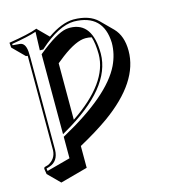

<svg xmlns="http://www.w3.org/2000/svg" viewBox="-109 -529 794 901"><g transform="rotate(-15 288.0 -78.0)"><path d="M361.8 -339.4Q316.4 -339.4 243.2 -284.2Q228 -272.5 210.4 -258.3V16.1Q401.9 -112.3 402.8 -251Q402.3 -303.2 391.6 -335.9Q377.4 -339.4 361.8 -339.4ZM203.1 -389.6Q273.9 -438.5 330.1 -439Q406.7 -438.5 446.8 -399.4L503.4 -342.8Q542.5 -302.7 542.5 -230.5Q542.5 -80.1 355 54.7Q293.9 98.1 210.4 143.6V249.5L77.6 285.6L21 229L17.1 204.1Q17.1 196.8 22 194.8L39.1 189.9Q76.7 170.9 79.1 129.9V-320.8Q79.1 -325.2 79.1 -329.6L70.8 -330.6L14.2 -387.2L12.2 -411.1Q108.9 -426.3 149.9 -441.9Q152.3 -441.4 153.3 -440.9Q153.8 -439.5 153.8 -439ZM88.9 -320.8V129.9Q87.4 185.1 42 199.7L27.3 204.1L29.3 216.3L144 185.5V81.1L149.4 78.1Q389.6 -53.2 451.2 -180.2Q476.1 -232.4 476.1 -287.1Q471.2 -426.8 330.1 -429.2Q255.9 -428.2 160.6 -342.8L157.7 -339.8H140.6L143.6 -429.2Q103 -415.5 22.9 -402.3L23.4 -396L58.1 -393.1Q84.5 -390.1 87.9 -348.1Q88.9 -335.9 88.9 -320.8ZM305.2 -405.8Q412.6 -403.8 413.1 -251Q411.6 -85 159.2 59.6L144 68.4V-319.8L147.5 -322.8Q237.8 -396 284.7 -404.3Q295.4 -405.8 305.2 -405.8Z"/></g></svg>

Font: Linux Biolinum Shadow O
Style: Regular
Weight: 400
Designer: Philipp H. Poll
Foundry: Philipp H. Poll
Version: Version 1.0.4